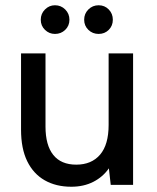

<svg xmlns="http://www.w3.org/2000/svg" viewBox="-20 -703 596 730"><path d="M486 -500V0H401L394 -63Q371 -30 334.5 -11.5Q298 7 251 7Q193 7 150 -17.5Q107 -42 83.5 -90Q60 -138 60 -210V-500H153V-222Q153 -151 182.5 -114Q212 -77 270 -77Q328 -77 360.5 -115Q393 -153 393 -228V-500ZM189 -574Q167 -574 151 -589.5Q135 -605 135 -628Q135 -651 151 -667Q167 -683 189 -683Q212 -683 228 -667Q244 -651 244 -628Q244 -605 228 -589.5Q212 -574 189 -574ZM355 -574Q332 -574 316 -589.5Q300 -605 300 -628Q300 -651 316 -667Q332 -683 355 -683Q378 -683 393.5 -667Q409 -651 409 -628Q409 -605 393.5 -589.5Q378 -574 355 -574Z"/></svg>

Font: Envelope Sans Variable
Style: Regular
Weight: 500
Designer: Andreas Rasmussen / Norman Anderson
Foundry: mail.de GmbH
Version: Version 1.150